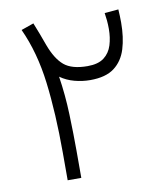

<svg xmlns="http://www.w3.org/2000/svg" viewBox="-74 -697 658 759"><g transform="rotate(-10 254.5 -317.0)"><path d="M451.2 -630.4Q452.1 -616.7 452.6 -603.5Q453.1 -590.3 453.1 -577.6Q453.1 -518.1 439 -472.2Q424.8 -426.3 390.4 -400.4Q356 -374.5 293.9 -374.5Q262.7 -374.5 231.2 -382.8Q199.7 -391.1 174.3 -409.2Q186 -334.5 188.7 -254.6Q191.4 -174.8 191.4 -109.4V0H136.7V-110.8Q136.7 -269.5 121.3 -393.8Q106 -518.1 60.5 -616.7L110.8 -634.3Q120.6 -608.9 128.7 -588.6Q136.7 -568.4 146 -541.5Q167.5 -483.4 198.7 -457Q230 -430.7 293 -430.7Q335.4 -430.7 358.9 -448.5Q382.3 -466.3 391.6 -496.1Q400.9 -525.9 400.9 -561Q400.9 -578.6 399.4 -595Q397.9 -611.3 395.5 -625.5Z"/></g></svg>

Font: Vazirmatn UI NL ExtraLight
Style: Regular
Weight: 200
Designer: Saber Rastikerdar
Foundry: Saber Rastikerdar
Version: Version 33.003